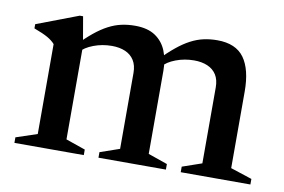

<svg xmlns="http://www.w3.org/2000/svg" viewBox="-56 -540 933 631"><g transform="rotate(10 410.5 -224.5)"><path d="M191 -353.5V-41L256 -18.5V0H24.5V-18.5L95 -42V-342Q86 -352.5 70.5 -361.5Q55 -370.5 24 -382V-396L163.5 -449H174.5ZM465.5 -318.5V-41L530 -18.5V0H305V-18.5L370 -41V-294Q370 -319.5 359.5 -336.2Q349 -353 330 -361.2Q311 -369.5 285 -369.5Q253 -369.5 224 -358.5Q195 -347.5 181 -330.5L164 -349Q192 -378 215.2 -397Q238.5 -416 260 -427.2Q281.5 -438.5 303 -443.2Q324.5 -448 348.5 -448Q390.5 -448 416.2 -430.8Q442 -413.5 453.8 -384Q465.5 -354.5 465.5 -318.5ZM740.5 -297.5V-42L812 -18.5V0H579.5V-18.5L644.5 -41V-294Q644.5 -320 634 -336.5Q623.5 -353 604.5 -361.2Q585.5 -369.5 559.5 -369.5Q527.5 -369.5 498.5 -358.5Q469.5 -347.5 456 -330.5L438.5 -349Q466.5 -378 489.8 -397Q513 -416 534.5 -427.2Q556 -438.5 577.5 -443.2Q599 -448 623 -448Q685 -448 712.8 -409.5Q740.5 -371 740.5 -297.5Z"/></g></svg>

Font: Newsreader 24pt Medium
Style: Regular
Weight: 500
Designer: Hugues Gentile
Foundry: Production Type
Version: Version 1.003